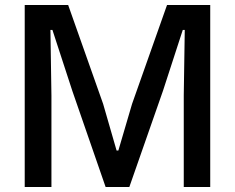

<svg xmlns="http://www.w3.org/2000/svg" viewBox="-20 -749 941 769"><path d="M79 0V-729H253L393 -333L447 -146H454L509 -333L649 -729H822V0H716V-367L720 -629H712L633 -386L498 0H403L270 -384L190 -629H182L186 -366V0Z"/></svg>

Font: Mona Sans ExtraLight Medium
Style: Regular
Weight: 500
Version: Version 2.000